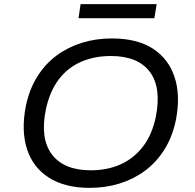

<svg xmlns="http://www.w3.org/2000/svg" viewBox="-20 -900 942 929"><path d="M414 9Q294 9 216.5 -40.5Q139 -90 110.5 -179Q82 -268 105 -387Q122 -468 160.5 -529.5Q199 -591 254 -631.5Q309 -672 376.5 -693Q444 -714 521 -714Q644 -714 720 -664.5Q796 -615 825 -526Q854 -437 831 -319Q814 -237 775 -175.5Q736 -114 681 -73.5Q626 -33 558.5 -12Q491 9 414 9ZM419 -76Q499 -76 563 -104.5Q627 -133 671.5 -190.5Q716 -248 734 -335Q762 -477 704.5 -553Q647 -629 516 -629Q437 -629 372.5 -601Q308 -573 264.5 -516Q221 -459 202 -371Q173 -230 231 -153Q289 -76 419 -76ZM360 -812 370 -880H738L727 -812Z"/></svg>

Font: Nunito Sans 7pt SemiExpanded
Style: Italic
Weight: 400
Width: 6
Italic angle: -9°
Designer: Vernon Adams
Foundry: Vernon Adams
Version: Version 3.101;gftools[0.9.27]